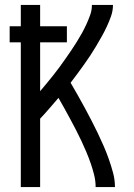

<svg xmlns="http://www.w3.org/2000/svg" viewBox="-20 -755 540 775"><path d="M64 0V-584H19V-649H64V-735H142V-649H250V-584H142V-387Q155 -402 168 -418Q181 -434 194 -450Q207 -466 219 -482.5Q231 -499 243 -516Q255 -533 266.5 -550Q278 -567 289 -584.5Q300 -602 310 -620Q320 -638 328.5 -656.5Q337 -675 344 -694.5Q351 -714 351 -735H436Q436 -712 428.5 -690.5Q421 -669 411.5 -648.5Q402 -628 391 -608.5Q380 -589 368.5 -569.5Q357 -550 344.5 -531Q332 -512 319 -494Q306 -476 292.5 -457.5Q279 -439 265 -421Q279 -397 293.5 -371.5Q308 -346 321.5 -321Q335 -296 348.5 -270Q362 -244 374.5 -218Q387 -192 398.5 -165.5Q410 -139 419.5 -112Q429 -85 436.5 -57Q444 -29 444 0H366Q366 -25 360 -49Q354 -73 346 -96Q338 -119 328.5 -141.5Q319 -164 308.5 -186.5Q298 -209 286.5 -231Q275 -253 263.5 -274.5Q252 -296 240 -317.5Q228 -339 216 -360Q198 -339 179.5 -317.5Q161 -296 142 -276V0Z"/></svg>

Font: Zed Mono
Style: Regular
Weight: 400
Monospace: yes
Designer: Belleve Invis
Foundry: Belleve Invis
Version: Version 1.0.0; ttfautohint (v1.8.4)